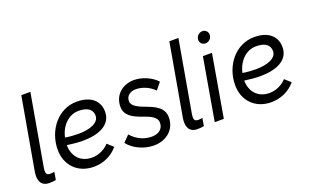

<svg xmlns="http://www.w3.org/2000/svg" viewBox="-82 -1111 2427 1510"><g transform="rotate(-20 1131.5 -355.5)"><path d="M122 5C143 5 158 4 178 0L189 -65C177 -62 166 -61 155 -61C120 -61 115 -80 123 -127L227 -720H151L45 -118C32 -42 58 5 122 5Z M496 5C574 5 648 -27 699 -88L650 -132C618 -95 564 -68 507 -68C411 -68 353 -136 353 -227V-228C396 -222 441 -217 486 -217C613 -217 726 -260 726 -373C726 -458 667 -523 542 -523C386 -523 273 -381 273 -217C273 -90 361 5 496 5ZM360 -289C381 -385 450 -450 530 -450C615 -450 645 -415 645 -368C645 -312 571 -280 471 -280C435 -280 396 -283 360 -289Z M998 9C1106 9 1182 -61 1182 -159C1182 -244 1108 -274 1033 -302C958 -330 930 -354 930 -386C930 -428 963 -456 1012 -456C1065 -456 1126 -431 1165 -389L1212 -447C1168 -496 1090 -529 1023 -529C925 -529 852 -463 852 -368C852 -294 911 -262 989 -235C1050 -214 1102 -192 1102 -143C1102 -94 1064 -62 1006 -62C939 -62 882 -90 835 -142L784 -90C831 -29 917 9 998 9Z M1361 5C1382 5 1397 4 1417 0L1428 -65C1416 -62 1405 -61 1394 -61C1359 -61 1354 -80 1362 -127L1466 -720H1390L1284 -118C1271 -42 1297 5 1361 5Z M1508 0H1584L1674 -520H1598ZM1652 -607C1680 -607 1706 -629 1706 -661C1706 -686 1687 -706 1661 -706C1633 -706 1607 -683 1607 -652C1607 -627 1626 -607 1652 -607Z M1981 5C2059 5 2133 -27 2184 -88L2135 -132C2103 -95 2049 -68 1992 -68C1896 -68 1838 -136 1838 -227V-228C1881 -222 1926 -217 1971 -217C2098 -217 2211 -260 2211 -373C2211 -458 2152 -523 2027 -523C1871 -523 1758 -381 1758 -217C1758 -90 1846 5 1981 5ZM1845 -289C1866 -385 1935 -450 2015 -450C2100 -450 2130 -415 2130 -368C2130 -312 2056 -280 1956 -280C1920 -280 1881 -283 1845 -289Z"/></g></svg>

Font: Fixel Text 20240404
Style: Italic
Weight: 400
Width: 4
Italic angle: -10°
Designer: AlfaBravo + MacPaw
Foundry: Kyrylo Tkachov, Marchela Mozhyna, Serhii Makarenko, Maria Weinstein, Zakhar Kryvoshyya
Version: Version 1.211;Glyphs 3.2 (3225)